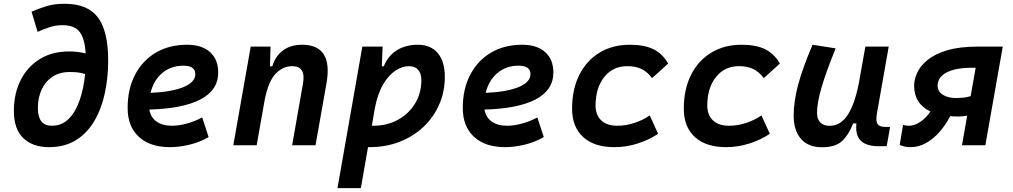

<svg xmlns="http://www.w3.org/2000/svg" viewBox="-20 -762 5313 1007"><path d="M236.3 9.8Q152.3 9.8 102.3 -37.4Q52.2 -84.5 52.7 -184.1Q53.7 -273.9 89.1 -343.3Q124.5 -412.6 189.2 -452.4Q253.9 -492.2 342.3 -492.2Q387.2 -492.2 429.2 -481.9Q425.3 -556.6 398.7 -593.3Q372.1 -629.9 307.6 -629.9Q273.4 -629.9 242.4 -620.1Q211.4 -610.4 177.2 -594.7L145.5 -700.7Q183.6 -717.3 223.9 -729.7Q264.2 -742.2 319.3 -742.2Q439.5 -742.2 493.4 -670.9Q547.4 -599.6 547.4 -443.4Q547.4 -355.5 530 -274.2Q512.7 -192.9 475.6 -128.9Q438.5 -64.9 379.4 -27.6Q320.3 9.8 236.3 9.8ZM426.3 -373.5Q405.3 -380.9 385 -382.6Q364.7 -384.3 346.2 -384.3Q292 -384.3 254.6 -359.1Q217.3 -334 198 -291.3Q178.7 -248.5 178.7 -196.3Q178.2 -102.5 251.5 -102.5Q305.2 -102.5 341.6 -139.9Q377.9 -177.2 398.7 -239Q419.4 -300.8 426.3 -373.5Z M881.8 -102.5Q918.5 -102.5 960.2 -114Q1002 -125.5 1040.5 -146L1074.2 -43Q1027.3 -16.1 973.9 -3.2Q920.4 9.8 871.6 9.8Q767.1 9.8 708.3 -44.4Q649.4 -98.6 649.4 -195.8Q649.4 -295.4 688.5 -370.1Q727.5 -444.8 797.6 -486.1Q867.7 -527.3 961.4 -527.3Q1038.6 -527.3 1081.5 -488.8Q1124.5 -450.2 1124.5 -381.8Q1124.5 -289.1 1031.2 -240.5Q938 -191.9 763.2 -187.5Q770 -147 800.8 -124.8Q831.5 -102.5 881.8 -102.5ZM769.5 -274.9Q880.9 -279.8 942.6 -305.4Q1004.4 -331.1 1004.4 -373Q1004.4 -417.5 941.9 -417.5Q877 -417.5 831.3 -379.2Q785.6 -340.8 769.5 -274.9Z M1203.6 0 1294.9 -517.6H1398.9L1396 -414.1H1408.2Q1424.3 -468.3 1464.6 -497.8Q1504.9 -527.3 1564 -527.3Q1728 -527.3 1692.4 -325.2L1634.8 0H1512.2L1569.3 -325.2Q1585 -415 1512.2 -415Q1464.8 -415 1426.5 -376.2Q1388.2 -337.4 1368.2 -237.8L1326.2 0Z M1872.6 224.6H1750L1880.4 -517.6H1986.8L1982.4 -414.6H1993.2Q2014.6 -468.8 2060.8 -498Q2106.9 -527.3 2170.9 -527.3Q2238.8 -527.3 2275.9 -483.6Q2313 -439.9 2313 -359.4Q2313 -280.3 2283.2 -213.1Q2253.4 -146 2200.2 -95.9Q2147 -45.9 2075.2 -18.1Q2003.4 9.8 1918.9 9.8Q1914.6 9.8 1910.2 9.8ZM1930.2 -102.5Q1934.1 -102.5 1938.5 -102.5Q2010.3 -102.5 2067.1 -133.8Q2124 -165 2157 -219.2Q2189.9 -273.4 2189.9 -341.8Q2189.9 -377 2173.1 -396Q2156.2 -415 2125.5 -415Q2089.8 -415 2054 -391.6Q2018.1 -368.2 1989 -318.6Q1960 -269 1945.3 -190.4Z M2639.6 -102.5Q2676.3 -102.5 2718 -114Q2759.8 -125.5 2798.3 -146L2832 -43Q2785.2 -16.1 2731.7 -3.2Q2678.2 9.8 2629.4 9.8Q2524.9 9.8 2466.1 -44.4Q2407.2 -98.6 2407.2 -195.8Q2407.2 -295.4 2446.3 -370.1Q2485.4 -444.8 2555.4 -486.1Q2625.5 -527.3 2719.2 -527.3Q2796.4 -527.3 2839.4 -488.8Q2882.3 -450.2 2882.3 -381.8Q2882.3 -289.1 2789.1 -240.5Q2695.8 -191.9 2521 -187.5Q2527.8 -147 2558.6 -124.8Q2589.4 -102.5 2639.6 -102.5ZM2527.3 -274.9Q2638.7 -279.8 2700.4 -305.4Q2762.2 -331.1 2762.2 -373Q2762.2 -417.5 2699.7 -417.5Q2634.8 -417.5 2589.1 -379.2Q2543.5 -340.8 2527.3 -274.9Z M3216.8 -102.5Q3263.2 -102.5 3308.1 -117.4Q3353 -132.3 3387.7 -156.7L3431.6 -60.1Q3384.8 -28.8 3325 -9.5Q3265.1 9.8 3202.6 9.8Q3096.7 9.8 3038.6 -43.2Q2980.5 -96.2 2980.5 -191.9Q2980.5 -293.5 3018.1 -368.7Q3055.7 -443.8 3124 -485.6Q3192.4 -527.3 3283.7 -527.3Q3359.4 -527.3 3407 -503.9Q3454.6 -480.5 3484.4 -428.7L3399.9 -352.1Q3375.5 -385.3 3344.5 -400.1Q3313.5 -415 3270 -415Q3194.8 -415 3149.4 -358.4Q3104 -301.8 3103.5 -208.5Q3104 -158.2 3133.5 -130.4Q3163.1 -102.5 3216.8 -102.5Z M3802.7 -102.5Q3849.1 -102.5 3894 -117.4Q3939 -132.3 3973.6 -156.7L4017.6 -60.1Q3970.7 -28.8 3910.9 -9.5Q3851.1 9.8 3788.6 9.8Q3682.6 9.8 3624.5 -43.2Q3566.4 -96.2 3566.4 -191.9Q3566.4 -293.5 3604 -368.7Q3641.6 -443.8 3710 -485.6Q3778.3 -527.3 3869.6 -527.3Q3945.3 -527.3 3992.9 -503.9Q4040.5 -480.5 4070.3 -428.7L3985.8 -352.1Q3961.4 -385.3 3930.4 -400.1Q3899.4 -415 3856 -415Q3780.8 -415 3735.4 -358.4Q3689.9 -301.8 3689.5 -208.5Q3689.9 -158.2 3719.5 -130.4Q3749 -102.5 3802.7 -102.5Z M4290.5 10.3Q4219.7 10.3 4181.2 -33.4Q4142.6 -77.1 4142.6 -156.7Q4142.6 -229.5 4166 -317.4Q4189.5 -405.3 4241.7 -527.3L4362.8 -508.3Q4312 -383.3 4288.6 -302.7Q4265.1 -222.2 4265.1 -168.9Q4265.1 -137.2 4282.5 -119.6Q4299.8 -102.1 4331.1 -102.1Q4389.2 -102.1 4426.3 -159.7Q4463.4 -217.3 4484.4 -325.7V-325.2L4518.6 -517.6H4641.1L4579.1 -166Q4572.3 -127 4582.5 -111.6Q4592.8 -96.2 4626 -96.2H4648.4L4630.4 4.9H4589.4Q4523.4 4.9 4494.4 -24.2Q4465.3 -53.2 4471.7 -114.7H4454.6Q4432.1 -56.2 4397.2 -22.9Q4362.3 10.3 4290.5 10.3Z M5005.9 -150.9Q4983.4 -150.9 4962.9 -152.3Q4940.9 -108.4 4908.9 -71.5Q4877 -34.7 4837.9 -12.5Q4798.8 9.8 4755.4 9.8Q4736.8 9.8 4724.1 6.6Q4711.4 3.4 4698.7 -2L4716.3 -106.9Q4724.6 -104 4734.1 -103.3Q4743.7 -102.5 4749 -102.5Q4776.9 -102.5 4807.4 -123.3Q4837.9 -144 4859.9 -177.2Q4774.4 -217.8 4774.4 -313Q4774.4 -345.7 4790.8 -381.3Q4807.1 -417 4845.5 -448Q4883.8 -479 4948.2 -498.3Q5012.7 -517.6 5108.4 -517.6H5239.3L5147.9 0H5025.4L5052.7 -155.3Q5031.7 -151.4 5005.9 -150.9ZM5070.8 -257.8 5097.2 -406.7H5082Q5020.5 -406.7 4983.9 -396.7Q4947.3 -386.7 4928.5 -371.8Q4909.7 -356.9 4903.6 -341.8Q4897.5 -326.7 4897.5 -315.9Q4897.5 -281.2 4926 -264.2Q4954.6 -247.1 4998 -247.6Q5012.7 -248 5031.7 -249.8Q5050.8 -251.5 5070.8 -257.8Z"/></svg>

Font: Cascadia Code NF SemiBold
Style: Italic
Weight: 600
Italic angle: -10°
Monospace: yes
Designer: Aaron Bell
Foundry: Saja Typeworks
Version: Version 2404.023; ttfautohint (v1.8.4)